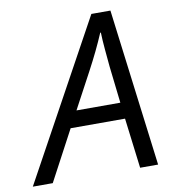

<svg xmlns="http://www.w3.org/2000/svg" viewBox="-136 -785 778 857"><g transform="rotate(-10 252.5 -357.0)"><path d="M-56.2 0 335 -713.9H421.4L511.7 0H430.2L401.9 -227.5H155.3L34.2 0ZM194.8 -301.3H393.6L374.5 -467.8Q371.1 -503.9 367.2 -547.1Q363.3 -590.3 362.3 -624.5H359.4Q327.6 -549.3 282.2 -464.4Z"/></g></svg>

Font: Open Sans
Style: Italic
Weight: 400
Italic angle: -12°
Designer: Monotype Design Team
Foundry: Monotype Imaging Inc.
Version: Version 3.000; ttfautohint (v1.8.4)